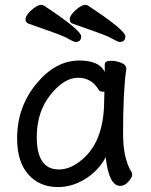

<svg xmlns="http://www.w3.org/2000/svg" viewBox="-20 -739 615 783"><path d="M288.1 -567.9Q280.8 -567.9 260.5 -579.8Q240.2 -591.8 192.6 -608.4Q145 -625 95.2 -643.1Q84 -647.9 84 -661.1Q84 -670.9 95.9 -685.1Q107.9 -699.2 123 -709.2Q138.2 -719.2 147 -719.2Q153.8 -719.2 158.2 -716.8Q311 -616.2 311 -590.8Q311 -567.9 288.1 -567.9ZM467.8 -567.9Q460.9 -567.9 440.4 -579.8Q419.9 -591.8 372.6 -608.4Q325.2 -625 274.9 -643.1Q264.2 -647.9 264.2 -661.1Q264.2 -670.9 276.1 -685.1Q288.1 -699.2 303 -709.2Q317.9 -719.2 327.1 -719.2Q334 -719.2 337.9 -716.8Q491.2 -616.2 491.2 -590.8Q491.2 -567.9 467.8 -567.9ZM220.2 -47.9Q262.2 -47.9 303.2 -79.1Q404.8 -152.8 404.8 -330.1L405.8 -365.2H397Q388.2 -365.2 382.8 -372.1Q354 -421.9 297.9 -421.9Q241.2 -421.9 185.5 -352.1Q129.9 -282.2 129.9 -180.2Q129.9 -47.9 220.2 -47.9ZM216.8 23.9Q141.1 23.9 95.5 -27.6Q49.8 -79.1 49.8 -174.8Q49.8 -301.8 127.9 -397Q206.1 -492.2 303.2 -492.2Q384.8 -492.2 407.2 -445.8V-475.1Q407.2 -491.2 432.1 -491.2Q452.1 -491.2 473.6 -483.2Q495.1 -475.1 495.1 -458Q481.9 -368.2 481.9 -194.8Q481.9 -91.8 516.1 -38.1Q519 -32.2 519 -24.9Q519 -16.1 503.9 1.5Q488.8 19 470.2 19Q423.8 19 411.1 -98.1Q382.8 -43.9 328.9 -10Q274.9 23.9 216.8 23.9Z"/></svg>

Font: LXGW WenKai Screen
Style: Regular
Weight: 400
Designer: LXGW / Fontworks Inc.
Foundry: LXGW / Fontworks Inc.
Version: Version 1.510;January 18,2025